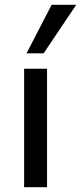

<svg xmlns="http://www.w3.org/2000/svg" viewBox="-20 -776 336 796"><path d="M80 0V-491H175V0ZM90 -555 194 -756H296L161 -555Z"/></svg>

Font: Nunito Sans 12pt ExtraLight 10pt Medium
Style: Regular
Weight: 500
Version: Version 3.101;gftools[0.9.27]